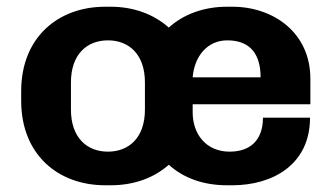

<svg xmlns="http://www.w3.org/2000/svg" viewBox="-20 -541 986 571"><path d="M309 -521H293C152 -521 43 -429 43 -270V-241C43 -82 152 10 293 10H309C377 10 437 -11 482 -51C526 -11 586 10 655 10H671C789 10 902 -50 902 -191H762C762 -123 723 -90 663 -90C593 -90 553 -142 553 -207V-231H903V-307C903 -444 793 -521 671 -521H655C587 -521 526 -499 482 -459C437 -499 377 -521 309 -521ZM411 -296V-215C411 -131 363 -90 301 -90C239 -90 191 -131 191 -215V-296C191 -380 239 -421 301 -421C363 -421 411 -380 411 -296ZM656 -421C729 -421 755 -374 755 -311H553C558 -373 596 -421 656 -421Z"/></svg>

Font: Chivo
Style: Bold
Weight: 700
Designer: Hector Gatti
Foundry: Omnibus-Type
Version: Version 1.003;PS 001.003;hotconv 1.0.70;makeotf.lib2.5.58329